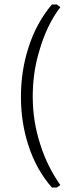

<svg xmlns="http://www.w3.org/2000/svg" viewBox="-20 -736 337 862"><path d="M235 -716 251 -704Q188 -622 154 -499Q127 -407 127 -302Q127 -191 161 -87Q192 11 251 95L235 106H213Q143 26 108 -82Q74 -185 74 -301Q74 -418 108 -523Q143 -633 213 -716Z"/></svg>

Font: Almarai Light
Style: Regular
Weight: 300
Designer: Boutros International 2019
Foundry: Created by Boutros International 2019
Version: Version 1.10